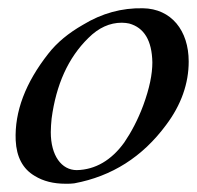

<svg xmlns="http://www.w3.org/2000/svg" viewBox="-20 -434 477 465"><path d="M382 -131C419 -180 437 -232 437 -285C437 -360 395 -413 326 -414C275 -415 227 -402 181 -374C146 -354 118 -331 97 -304C42 -234 15 -164 18 -94C20 -54 35 -25 64 -8C85 5 110 11 139 11C147 11 154 11 160 10C251 -7 325 -54 382 -131ZM349 -283C349 -254 342 -220 327 -179C314 -144 298 -114 281 -89C250 -46 211 -23 166 -22C129 -22 103 -57 103 -114C103 -125 104 -136 105 -147C116 -229 145 -294 194 -342C219 -367 246 -379 275 -379C282 -379 288 -378 293 -377C329 -367 348 -336 349 -283Z"/></svg>

Font: GFS Pyrsos
Style: Regular
Weight: 400
Designer: George Matthiopoulos
Foundry: George Matthiopoulos
Version: Version 1.0